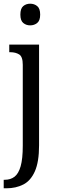

<svg xmlns="http://www.w3.org/2000/svg" viewBox="-26 -777 316 1037"><path d="M137 -640Q115 -640 99.5 -653Q84 -666 84 -698Q84 -731 99.5 -744Q115 -757 137 -757Q159 -757 175 -744Q191 -731 191 -698Q191 -666 175 -653Q159 -640 137 -640ZM-6 240V194H0Q31 194 52.5 177.5Q74 161 85.5 121Q97 81 97 10V-427Q97 -471 77.5 -483Q58 -495 30 -495H24V-536H185V8Q185 97 162.5 148Q140 199 100 219.5Q60 240 8 240Z"/></svg>

Font: Noto Serif Georgian Condensed
Style: Regular
Weight: 400
Width: 3
Designer: Monotype Design Team, Akaki Razmadze
Foundry: Google LLC
Version: Version 2.003; ttfautohint (v1.8.4.7-5d5b)